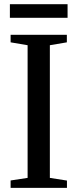

<svg xmlns="http://www.w3.org/2000/svg" viewBox="-20 -912 376 932"><path d="M114 -48.5V-692.5L31.5 -706.5V-743H304.5V-706.5L222 -692.5V-48.5L305 -35.5V0H31.5V-36ZM308 -891.5V-825.5H28V-891.5Z"/></svg>

Font: Merriweather 72pt
Style: Regular
Weight: 400
Version: Version 2.100